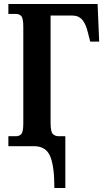

<svg xmlns="http://www.w3.org/2000/svg" viewBox="-20 -734 525 964"><path d="M253 210Q253 99 231.5 49.5Q210 0 151 0H22V-50H60Q77 -50 87 -61Q97 -72 97 -116V-598Q97 -642 87 -653Q77 -664 60 -664H22V-714H470L478 -525H433L422 -568Q412 -612 393.5 -634Q375 -656 343 -656H234V-118Q234 -72 245.5 -61Q257 -50 275 -50H308V210Z"/></svg>

Font: Noto Serif ExtraCondensed
Style: Bold
Weight: 700
Width: 2
Designer: Monotype Design Team
Foundry: Monotype Imaging Inc.
Version: Version 2.014; ttfautohint (v1.8.4.7-5d5b)